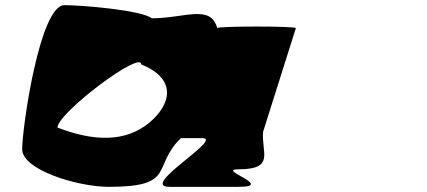

<svg xmlns="http://www.w3.org/2000/svg" viewBox="-20 -725 1658 745"><path d="M66 -146C66 -66 281 0 402 0C667 0 567 -78 682 -189H765C850 -189 517 0 638 0H904C1050 0 819 -68 904 -68C1050 -68 993 -133 1001 -214L1128 -616C1128 -624 823 -624 823 -616C797 -710 696 -654 569 -654C528 -686 296 -705 230 -705C134 -705 66 -228 66 -146ZM203 -230C203 -286 528 -531 528 -475C668 -419 645 -319 557 -247C468 -175 348 -174 203 -230Z"/></svg>

Font: Ampere
Style: SuExt
Weight: 400
Version: Version 1